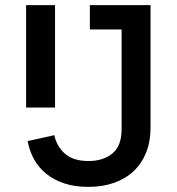

<svg xmlns="http://www.w3.org/2000/svg" viewBox="-20 -718 690 750"><path d="M568 -698V-219Q568 -165 551 -122.5Q534 -80 502.5 -50Q471 -20 426 -4Q381 12 325 12Q272 12 231.5 -1.5Q191 -15 161.5 -38.5Q132 -62 113.5 -95Q95 -128 88 -167L192 -190Q202 -145 234.5 -117Q267 -89 326 -89Q383 -89 419 -118.5Q455 -148 455 -213V-603H331V-698ZM82 -698H195V-298H82Z"/></svg>

Font: IBM Plex Sans Hebrew Medium
Style: Regular
Weight: 500
Designer: Mike Abbink, Paul van der Laan, Pieter van Rosmalen, Yanek Iontef
Foundry: Bold Monday
Version: Version 1.2